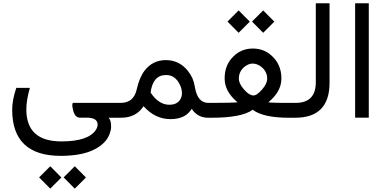

<svg xmlns="http://www.w3.org/2000/svg" viewBox="-20 -712 2330 1161"><path d="M364.8 360.7 432.2 293.3 499.6 361.3 432.2 428.7ZM216.5 360.7 283.9 293.3 351.3 361.3 283.9 428.7ZM352.5 143.1Q513.7 142.6 559.1 74.2Q570.3 57.1 570.3 41.5Q570.3 0 505.9 -0.5H460.4Q432.1 -3.4 421.9 -46.4Q417 -66.9 417 -76.7Q417 -87.9 422.4 -89.8H707.5Q717.8 -89.8 717.8 -52.2V-43Q717.8 0 707.5 0H647.9H635.7Q652.8 13.2 651.9 57.1Q651.4 74.2 642.1 99.6Q621.6 154.3 554.2 189.9Q479 230 349.1 230.5Q53.2 231 53.7 -49.3Q53.7 -107.9 78.6 -180.7H160.6Q139.2 -106 139.2 -50.3Q139.2 143.6 352.5 143.1Z M1003.4 -78.6Q1052.2 -78.6 1071.3 -112.8Q1079.6 -127.9 1080.1 -146Q1080.6 -169.4 1071.3 -191.9Q1055.2 -230.5 1027.8 -247.1Q1008.8 -258.3 983.9 -258.3Q904.3 -258.3 890.6 -152.3Q939.9 -78.6 1003.4 -78.6ZM1139.2 -54.2Q1137.2 -49.3 1126 -36.1Q1088.4 8.3 1010.3 8.3Q918 8.3 848.1 -69.8Q802.7 0 711.4 0H701.2Q663.6 0 663.6 -43V-52.2Q663.6 -89.8 701.2 -89.8H709Q788.6 -89.8 806.6 -170.9Q822.8 -243.7 854 -284.7Q902.8 -348.1 981.9 -348.6Q1064.5 -348.6 1116.2 -283.2Q1149.9 -241.7 1158.2 -187.5Q1173.3 -89.8 1239.7 -89.8H1247.1Q1256.8 -89.8 1256.8 -52.2V-43Q1256.8 0 1247.1 0H1239.3Q1174.3 0 1139.2 -54.2Z M1508.8 -327.6Q1483.4 -328.1 1458.5 -308.1Q1424.3 -280.3 1424.3 -236.8Q1423.8 -207 1455.1 -171.4Q1484.9 -136.7 1510.3 -134.8Q1531.7 -132.8 1564.5 -170.4Q1595.7 -206.5 1595.7 -235.8Q1595.7 -279.3 1561 -307.1Q1537.1 -326.7 1508.8 -327.6ZM1509.3 -418.5Q1585.9 -418.5 1637.7 -359.9Q1681.6 -310.1 1681.6 -237.3Q1681.6 -158.2 1603 -93.8Q1606.4 -92.8 1617.2 -91.8Q1647 -89.8 1725.1 -89.8H1740.7Q1750.5 -89.8 1750.5 -52.2V-43Q1750.5 0 1740.7 0H1726.1Q1572.8 0 1507.8 -48.3Q1442.4 0 1259.3 0H1239.3Q1201.2 0 1201.2 -43V-52.2Q1201.2 -89.8 1239.3 -89.8H1259.3Q1378.4 -90.3 1402.8 -92.3Q1412.1 -93.3 1416 -93.8Q1338.4 -158.7 1338.4 -236.8Q1337.9 -309.1 1379.4 -357.9Q1431.2 -418.9 1509.3 -418.5ZM1504 -581.6 1571.4 -649 1638.8 -581.1 1571.4 -513.7ZM1355.6 -581.6 1423 -649 1490.4 -581.1 1423 -513.7Z M1733.9 0Q1695.8 0 1695.8 -43V-52.2Q1695.8 -89.8 1733.9 -89.8H1767.1Q1889.6 -89.8 1889.6 -214.4V-692.4H1972.7V-211.4Q1972.7 0 1764.6 0Z M2127.4 -692.4H2210V-0.5H2127.4Z"/></svg>

Font: Dirooz
Style: Regular
Weight: 400
Foundry: DejaVu fonts team - Redesigned by Saber Rastikerdar
Version: Version 0.2.1